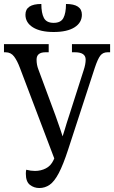

<svg xmlns="http://www.w3.org/2000/svg" viewBox="-23 -936 574 966"><path d="M175 10Q148 10 127.5 -6Q107 -22 107 -62Q107 -67 107.5 -72.5Q108 -78 109 -82Q132 -76 153 -76Q183 -76 208 -89Q233 -102 246 -130L250 -139L77 -595Q64 -630 48 -651.5Q32 -673 5 -673H-3V-714H222V-673H206Q161 -673 161 -636Q161 -610 170 -587L256 -355Q264 -332 269.5 -316.5Q275 -301 280 -286.5Q285 -272 292 -250Q299 -272 303.5 -286.5Q308 -301 312.5 -316.5Q317 -332 325 -355L398 -583Q408 -613 408 -636Q408 -673 354 -673H339V-714H531V-673H518Q495 -673 482 -656.5Q469 -640 454 -595L320 -184Q295 -107 272.5 -64.5Q250 -22 226.5 -6Q203 10 175 10ZM247 -775Q180 -775 142.5 -798.5Q105 -822 105 -862Q105 -916 185 -916Q185 -870 198 -845.5Q211 -821 247 -821Q283 -821 296 -845.5Q309 -870 309 -916Q389 -916 389 -862Q389 -822 352 -798.5Q315 -775 247 -775Z"/></svg>

Font: Noto Serif ExtraCondensed
Style: Regular
Weight: 400
Width: 2
Designer: Monotype Design Team
Foundry: Monotype Imaging Inc.
Version: Version 2.015